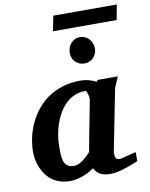

<svg xmlns="http://www.w3.org/2000/svg" viewBox="-94 -931 791 1012"><g transform="rotate(-10 301.0 -425.0)"><path d="M375 -394Q375.5 -396 374.8 -403.8Q374 -411.6 371.8 -420.2Q369.6 -428.7 366.5 -435.3Q363.3 -441.9 358.9 -441.9Q326.7 -441.9 300.5 -430.2Q274.4 -418.5 253.7 -398.4Q232.9 -378.4 217.8 -352.1Q202.6 -325.7 192.6 -296.1Q182.6 -266.6 177.7 -235.8Q172.9 -205.1 172.9 -176.8Q172.9 -156.7 173.6 -136.7Q174.3 -116.7 179.4 -100.1Q184.6 -83.5 196.5 -73.2Q208.5 -63 231 -63Q247.1 -63 261.5 -70.3Q275.9 -77.6 287.8 -87.2Q299.8 -96.7 308.8 -106.4Q317.9 -116.2 323.2 -121.1Q326.7 -141.1 328.9 -152.1Q331.1 -163.1 332.8 -173.1Q334.5 -183.1 336.9 -195.8Q339.4 -208.5 344 -232.2Q348.6 -255.9 356 -294.2Q363.3 -332.5 375 -394ZM564.9 -29.8Q547.9 -22.9 529.1 -15.6Q510.3 -8.3 490.7 -2.2Q471.2 3.9 451.7 8.1Q432.1 12.2 413.1 12.2Q381.3 12.2 360.1 0.5Q338.9 -11.2 329.1 -33.2Q315.9 -24.4 300.8 -16.1Q285.6 -7.8 269 -1.7Q252.4 4.4 234.9 8.3Q217.3 12.2 199.2 12.2Q168.5 12.2 144 3.9Q119.6 -4.4 101.1 -18.6Q82.5 -32.7 69.6 -51.3Q56.6 -69.8 48.3 -90.1Q40 -110.4 36.1 -131.3Q32.2 -152.3 32.2 -170.9Q32.2 -208 40.3 -246.8Q48.3 -285.6 65.2 -322.3Q82 -358.9 107.4 -391.4Q132.8 -423.8 167.5 -448Q202.1 -472.2 246.3 -486.1Q290.5 -500 344.2 -500Q366.2 -500 387.9 -494.1Q409.7 -488.3 426.8 -479L434.1 -487.8H541Q538.6 -480.5 534.7 -471.2Q530.8 -461.9 526.9 -453.1Q522.9 -444.3 519.8 -437.3Q516.6 -430.2 516.1 -426.8L451.2 -97.2Q451.2 -85.9 451.9 -78.1Q452.6 -70.3 455.6 -65.7Q458.5 -61 463.9 -59.1Q469.2 -57.1 478 -57.1Q480 -57.1 492.4 -60.1Q504.9 -63 519.8 -66.9Q534.7 -70.8 547.9 -74Q561 -77.1 564.9 -78.1ZM586.9 -781.2H246.1L262.2 -861.8H602.1ZM448.2 -652.8Q448.2 -639.2 443.1 -626.7Q438 -614.3 429 -605Q419.9 -595.7 407.7 -590.3Q395.5 -585 381.3 -585Q366.7 -585 354.2 -590.1Q341.8 -595.2 332.8 -604.2Q323.7 -613.3 318.6 -625.7Q313.5 -638.2 313.5 -652.8Q313.5 -668 318.4 -681.2Q323.2 -694.3 332 -704.3Q340.8 -714.4 353 -720.2Q365.2 -726.1 380.4 -726.1Q395 -726.1 407.5 -720.5Q419.9 -714.8 429 -704.8Q438 -694.8 443.1 -681.4Q448.2 -668 448.2 -652.8Z"/></g></svg>

Font: Charis SIL APac
Style: Bold Italic
Weight: 700
Italic angle: -11°
Foundry: SIL International
Version: Version 5.000